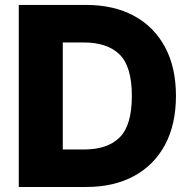

<svg xmlns="http://www.w3.org/2000/svg" viewBox="-20 -747 770 767"><path d="M323.9 0H55V-727.3H323.5Q434.7 -727.3 515.1 -683.8Q595.5 -640.3 639.2 -558.9Q682.9 -477.6 682.9 -364Q682.9 -250.4 639.4 -168.9Q595.9 -87.4 515.3 -43.7Q434.7 0 323.9 0ZM230.8 -149.9H317.1Q409.1 -149.9 457.9 -198Q506.7 -246.1 506.7 -364Q506.7 -481.5 457.6 -529.5Q408.4 -577.4 314.6 -577.4H230.8Z"/></svg>

Font: Inter UI Extra Bold
Style: Regular
Weight: 800
Designer: Rasmus Andersson
Foundry: rsms
Version: 3.2;8d6f07862